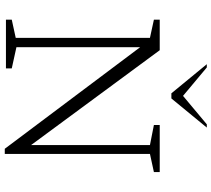

<svg xmlns="http://www.w3.org/2000/svg" viewBox="-62 -840 907 824"><g transform="rotate(90 392.0 -428.5)"><path d="M65 0V-25L143 -42V-618L65 -635V-660H196L603 -108V-618L517 -635V-660H719V-635L641 -618V5H619L183 -576V-45L274 -25V0ZM381 -710 256 -862H270L392 -760L514 -862H528L403 -710Z"/></g></svg>

Font: Spectral ExtraLight
Style: Regular
Weight: 275
Designer: Jean-Baptiste Levee
Foundry: Production Type
Version: Version 2.001